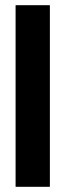

<svg xmlns="http://www.w3.org/2000/svg" viewBox="-20 -719 252 739"><path d="M172 0H40V-699H172Z"/></svg>

Font: Bayformers-TFTCGName
Style: Regular
Weight: 400
Designer: billmoo
Foundry: Bayformers
Version: Version 1.021;Fontself Maker 3.5.4